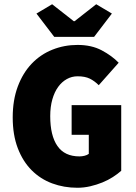

<svg xmlns="http://www.w3.org/2000/svg" viewBox="-20 -874 640 906"><path d="M345 12Q282 12 226.5 -8.5Q171 -29 129.5 -70.5Q88 -112 64 -174.5Q40 -237 40 -320Q40 -402 64 -466Q88 -530 129.5 -573.5Q171 -617 227 -639.5Q283 -662 346 -662Q412 -662 460 -636.5Q508 -611 540 -578L446 -472Q426 -492 403.5 -503Q381 -514 346 -514Q319 -514 295.5 -501Q272 -488 254.5 -464Q237 -440 227 -405Q217 -370 217 -326Q217 -234 251 -185Q285 -136 355 -136Q367 -136 379 -139Q391 -142 399 -148V-238H318V-378H552V-68Q535 -53 512.5 -38.5Q490 -24 463 -13Q436 -2 406 5Q376 12 345 12ZM236 -700 152 -810 226 -854 328 -774H332L434 -854L508 -810L424 -700Z"/></svg>

Font: Source Code Pro Black
Style: Regular
Weight: 900
Monospace: yes
Designer: Paul D. Hunt, Teo Tuominen
Foundry: Adobe Systems Incorporated
Version: Version 2.030;PS 1.000;hotconv 16.6.51;makeotf.lib2.5.65220